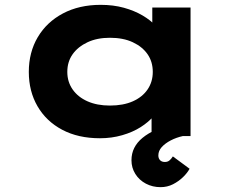

<svg xmlns="http://www.w3.org/2000/svg" viewBox="-20 -562 980 793"><path d="M393 9Q303 9 237 -26Q171 -61 135 -123Q99 -185 99 -265Q99 -346 136 -408.5Q173 -471 240 -506.5Q307 -542 396 -542Q448 -542 491.5 -530Q535 -518 569 -498Q603 -478 623 -455Q643 -432 648 -409L609 -405V-531H767V0H606V-144L639 -133Q636 -108 615 -83Q594 -58 561 -37Q528 -16 484.5 -3.5Q441 9 393 9ZM434 -126Q489 -126 528.5 -143.5Q568 -161 589.5 -192.5Q611 -224 611 -265Q611 -307 589.5 -338Q568 -369 528.5 -387.5Q489 -406 434 -406Q381 -406 341.5 -387.5Q302 -369 280 -338Q258 -307 258 -265Q258 -224 280 -192.5Q302 -161 341.5 -143.5Q381 -126 434 -126ZM643 211Q610 211 582.5 196.5Q555 182 539 156.5Q523 131 523 100Q523 72 534.5 49Q546 26 568.5 7.5Q591 -11 622 -25Q653 -39 692 -50L735 0Q708 6 685 18Q662 30 648 45.5Q634 61 634 80Q634 92 641 99.5Q648 107 661 107Q672 107 679.5 101Q687 95 694 84L763 135Q754 152 736 169.5Q718 187 694.5 199Q671 211 643 211Z"/></svg>

Font: Lexend Tera
Style: Bold
Weight: 700
Designer: Bonnie Shaver-Troup, Thomas Jockin
Foundry: Lexend
Version: Version 1.007